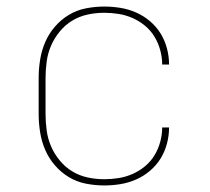

<svg xmlns="http://www.w3.org/2000/svg" viewBox="-20 -558 640 586"><path d="M298 8Q270 8 242 2.5Q214 -3 190 -17.5Q166 -32 147.5 -53.5Q129 -75 118 -100.5Q107 -126 102.5 -154Q98 -182 98 -210V-320Q98 -348 102.5 -376Q107 -404 118 -429.5Q129 -455 147.5 -476.5Q166 -498 190 -512.5Q214 -527 242 -532.5Q270 -538 298 -538Q323 -538 347.5 -534Q372 -530 395 -520Q418 -510 437.5 -493.5Q457 -477 470 -456Q483 -435 489.5 -410.5Q496 -386 496 -361H475Q475 -383 469 -405Q463 -427 451.5 -446Q440 -465 422.5 -479.5Q405 -494 384.5 -503Q364 -512 342 -515.5Q320 -519 298 -519Q272 -519 247 -513.5Q222 -508 200.5 -495Q179 -482 162.5 -462Q146 -442 136 -419Q126 -396 122.5 -370.5Q119 -345 119 -320V-210Q119 -185 122.5 -159.5Q126 -134 136 -111Q146 -88 162.5 -68Q179 -48 200.5 -35Q222 -22 247 -16.5Q272 -11 298 -11Q320 -11 342 -14.5Q364 -18 384.5 -27Q405 -36 422.5 -50.5Q440 -65 451.5 -84Q463 -103 469 -125Q475 -147 475 -169H496Q496 -144 489.5 -119.5Q483 -95 470 -74Q457 -53 437.5 -36.5Q418 -20 395 -10Q372 0 347.5 4Q323 8 298 8Z"/></svg>

Font: Iosevka Slab Thin Extended
Style: Regular
Weight: 100
Width: 7
Monospace: yes
Designer: Belleve Invis
Foundry: Belleve Invis
Version: Version 11.1.1; ttfautohint (v1.8.3)